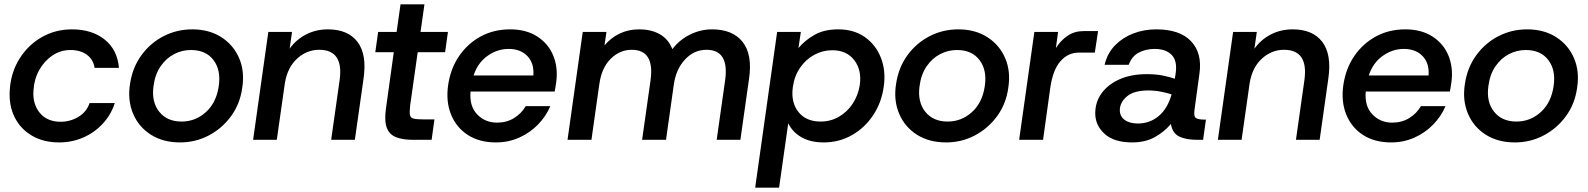

<svg xmlns="http://www.w3.org/2000/svg" viewBox="-20 -643 7303 883"><path d="M252 12Q180 12 127 -19Q74 -50 47 -104.5Q20 -159 25 -230Q30 -309 69 -372Q108 -435 171 -471.5Q234 -508 311 -508Q403 -508 461.5 -461Q520 -414 527 -331H415Q409 -370 379 -391.5Q349 -413 304 -413Q259 -413 221.5 -388Q184 -363 160.5 -321Q137 -279 134 -228Q129 -165 163 -124Q197 -83 259 -83Q303 -83 340.5 -105.5Q378 -128 392 -169H508Q490 -114 451.5 -73Q413 -32 361.5 -10Q310 12 252 12Z M808 12Q730 12 674 -23.5Q618 -59 592 -120.5Q566 -182 578 -257Q589 -332 630 -388.5Q671 -445 732 -476.5Q793 -508 864 -508Q942 -508 998 -472Q1054 -436 1080 -375Q1106 -314 1094 -239Q1084 -165 1042.5 -108.5Q1001 -52 940 -20Q879 12 808 12ZM815 -84Q879 -84 927 -127.5Q975 -171 986 -247Q997 -320 962 -366.5Q927 -413 858 -413Q817 -413 780.5 -394Q744 -375 718.5 -338Q693 -301 686 -247Q676 -175 712 -129.5Q748 -84 815 -84Z M1503 0 1542 -275Q1561 -414 1448 -414Q1391 -414 1346.5 -373.5Q1302 -333 1290 -260L1253 0H1144L1214 -496H1323L1312 -419Q1342 -461 1387.5 -484.5Q1433 -508 1488 -508Q1580 -508 1624 -450.5Q1668 -393 1652 -282L1612 0Z M1878 0Q1832 0 1801.5 -12Q1771 -24 1759 -55Q1747 -86 1755 -144L1791 -403H1706L1719 -496H1804L1822 -623H1932L1914 -496H2040L2027 -403H1901L1866 -156Q1863 -127 1865.5 -114Q1868 -101 1882 -97.5Q1896 -94 1924 -94H1978L1965 0Z M2261 12Q2185 12 2132 -22Q2079 -56 2054.5 -116Q2030 -176 2041 -252Q2052 -328 2091.5 -385.5Q2131 -443 2191 -475.5Q2251 -508 2326 -508Q2400 -508 2451 -475Q2502 -442 2524.5 -387Q2547 -332 2538 -265Q2537 -256 2535 -245Q2533 -234 2531 -222H2144Q2138 -155 2174.5 -117Q2211 -79 2266 -79Q2310 -79 2344 -100Q2378 -121 2398 -155H2511Q2491 -108 2454 -70Q2417 -32 2367.5 -10Q2318 12 2261 12ZM2319 -418Q2267 -418 2222 -386Q2177 -354 2158 -296H2433Q2437 -352 2405.5 -385Q2374 -418 2319 -418Z M2590 0 2660 -496H2769L2760 -434Q2789 -469 2829.5 -488.5Q2870 -508 2919 -508Q2976 -508 3015.5 -485Q3055 -462 3072 -417Q3105 -460 3153.5 -484Q3202 -508 3255 -508Q3349 -508 3395 -450.5Q3441 -393 3425 -282L3385 0H3276L3315 -275Q3334 -414 3229 -414Q3172 -414 3130.5 -369.5Q3089 -325 3079 -255L3043 0H2933L2972 -275Q2991 -414 2885 -414Q2830 -414 2788 -372Q2746 -330 2736 -254L2700 0Z M3453 220 3554 -496H3663L3652 -422Q3681 -457 3725.5 -482.5Q3770 -508 3835 -508Q3907 -508 3957.5 -472.5Q4008 -437 4031.5 -376.5Q4055 -316 4044 -243Q4034 -171 3995.5 -113Q3957 -55 3898 -21.5Q3839 12 3768 12Q3708 12 3666.5 -11.5Q3625 -35 3605 -76L3563 220ZM3754 -84Q3800 -84 3838 -106Q3876 -128 3901 -165.5Q3926 -203 3934 -251Q3944 -320 3909 -366Q3874 -412 3807 -412Q3764 -412 3725 -391Q3686 -370 3659.5 -331.5Q3633 -293 3626 -241Q3617 -172 3652 -128Q3687 -84 3754 -84Z M4331 12Q4253 12 4197 -23.5Q4141 -59 4115 -120.5Q4089 -182 4101 -257Q4112 -332 4153 -388.5Q4194 -445 4255 -476.5Q4316 -508 4387 -508Q4465 -508 4521 -472Q4577 -436 4603 -375Q4629 -314 4617 -239Q4607 -165 4565.5 -108.5Q4524 -52 4463 -20Q4402 12 4331 12ZM4338 -84Q4402 -84 4450 -127.5Q4498 -171 4509 -247Q4520 -320 4485 -366.5Q4450 -413 4381 -413Q4340 -413 4303.5 -394Q4267 -375 4241.5 -338Q4216 -301 4209 -247Q4199 -175 4235 -129.5Q4271 -84 4338 -84Z M4667 0 4737 -496H4846L4836 -422Q4859 -458 4890.5 -479Q4922 -500 4963 -500H5030L5015 -401H4941Q4892 -401 4857 -361.5Q4822 -322 4810 -238L4777 0Z M5187 12Q5104 12 5060.5 -27Q5017 -66 5017 -122Q5017 -174 5046.5 -214.5Q5076 -255 5129 -278.5Q5182 -302 5254 -302Q5298 -302 5330.5 -295Q5363 -288 5383 -281L5387 -307Q5395 -364 5368 -391Q5341 -418 5291 -418Q5249 -418 5217 -401Q5185 -384 5171 -345H5060Q5073 -399 5108.5 -435Q5144 -471 5193 -489.5Q5242 -508 5297 -508Q5407 -508 5458.5 -452.5Q5510 -397 5496 -303L5474 -142Q5469 -110 5478.5 -101.5Q5488 -93 5519 -93H5526L5513 0H5485Q5435 0 5403.5 -15Q5372 -30 5365 -73Q5335 -37 5291 -12.5Q5247 12 5187 12ZM5130 -136Q5130 -108 5152.5 -91.5Q5175 -75 5213 -75Q5268 -75 5309 -109.5Q5350 -144 5368 -209Q5347 -216 5318.5 -221.5Q5290 -227 5261 -227Q5195 -227 5162.5 -199.5Q5130 -172 5130 -136Z M5940 0 5979 -275Q5998 -414 5885 -414Q5828 -414 5783.5 -373.5Q5739 -333 5727 -260L5690 0H5581L5651 -496H5760L5749 -419Q5779 -461 5824.5 -484.5Q5870 -508 5925 -508Q6017 -508 6061 -450.5Q6105 -393 6089 -282L6049 0Z M6378 12Q6302 12 6249 -22Q6196 -56 6171.5 -116Q6147 -176 6158 -252Q6169 -328 6208.5 -385.5Q6248 -443 6308 -475.5Q6368 -508 6443 -508Q6517 -508 6568 -475Q6619 -442 6641.5 -387Q6664 -332 6655 -265Q6654 -256 6652 -245Q6650 -234 6648 -222H6261Q6255 -155 6291.5 -117Q6328 -79 6383 -79Q6427 -79 6461 -100Q6495 -121 6515 -155H6628Q6608 -108 6571 -70Q6534 -32 6484.5 -10Q6435 12 6378 12ZM6436 -418Q6384 -418 6339 -386Q6294 -354 6275 -296H6550Q6554 -352 6522.5 -385Q6491 -418 6436 -418Z M6947 12Q6869 12 6813 -23.5Q6757 -59 6731 -120.5Q6705 -182 6717 -257Q6728 -332 6769 -388.5Q6810 -445 6871 -476.5Q6932 -508 7003 -508Q7081 -508 7137 -472Q7193 -436 7219 -375Q7245 -314 7233 -239Q7223 -165 7181.5 -108.5Q7140 -52 7079 -20Q7018 12 6947 12ZM6954 -84Q7018 -84 7066 -127.5Q7114 -171 7125 -247Q7136 -320 7101 -366.5Q7066 -413 6997 -413Q6956 -413 6919.5 -394Q6883 -375 6857.5 -338Q6832 -301 6825 -247Q6815 -175 6851 -129.5Q6887 -84 6954 -84Z"/></svg>

Font: Host Grotesk Medium
Style: Italic
Weight: 500
Italic angle: -8°
Designer: Doğukan Karapınar based on Poppins by Indian Type Foundry, Jonny Pinhorn
Foundry: Element Type
Version: Version 1.001; ttfautohint (v1.8.4.7-5d5b)